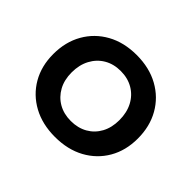

<svg xmlns="http://www.w3.org/2000/svg" viewBox="-128 -739 935 935"><g transform="rotate(45 339.0 -272.0)"><path d="M339 10.5Q252 10.5 186.5 -25.2Q121 -61 84.5 -124Q48 -187 48 -269.5Q48 -353 84.5 -417Q121 -481 186.2 -517.2Q251.5 -553.5 339 -553.5Q426.5 -553.5 492 -517.2Q557.5 -481 594 -417Q630.5 -353 630.5 -269.5Q630.5 -187 594 -124Q557.5 -61 492 -25.2Q426.5 10.5 339 10.5ZM339 -99Q387.5 -99 424.8 -120.2Q462 -141.5 482.8 -179.8Q503.5 -218 503.5 -269.5Q503.5 -321.5 482.8 -360.8Q462 -400 424.8 -421.8Q387.5 -443.5 339 -443.5Q290.5 -443.5 253.5 -421.8Q216.5 -400 195.5 -360.8Q174.5 -321.5 174.5 -269.5Q174.5 -218 195.5 -179.8Q216.5 -141.5 253.5 -120.2Q290.5 -99 339 -99Z"/></g></svg>

Font: Hepta Slab SemiBold
Style: Regular
Weight: 600
Designer: Michael LaGattuta
Foundry: Michael LaGattuta
Version: Version 1.102